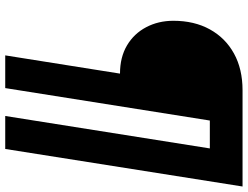

<svg xmlns="http://www.w3.org/2000/svg" viewBox="-124 -620 925 716"><g transform="rotate(90 338.0 -262.5)"><path d="M187 180 255 -248Q194 -248 150 -274Q106 -300 82 -345.5Q58 -391 58 -447Q58 -525 90 -583Q122 -641 180 -673Q238 -705 317 -705H676L536 180H413L534 -583H430L309 180Z"/></g></svg>

Font: Nunito Sans 12pt ExtraLight 12pt Black
Style: Italic
Weight: 900
Italic angle: -9°
Version: Version 3.101;gftools[0.9.27]